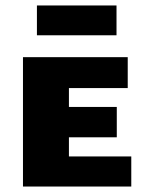

<svg xmlns="http://www.w3.org/2000/svg" viewBox="-20 -682 535 702"><path d="M64 0V-473H232V0ZM130 0V-110H460V0ZM130 -180V-291H407V-180ZM130 -360V-473H447V-360ZM115 -553V-662H406V-553Z"/></svg>

Font: Ysabeau SC Black
Style: Regular
Weight: 900
Designer: Christian Thalmann (Catharsis Fonts)
Version: Version 2.001;gftools[0.9.30]; featfreeze: smcp